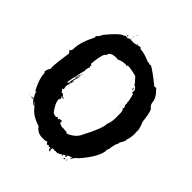

<svg xmlns="http://www.w3.org/2000/svg" viewBox="-209 -856 1001 1001"><g transform="rotate(45 291.5 -356.0)"><path d="M222.7 -731.9V-728H218.8Q219.2 -731.9 222.7 -731.9ZM209 -712.4H212.9Q212.9 -708.5 209 -708.5ZM255.9 -702.6H257.8Q257.8 -699.7 252 -696.8V-698.7Q252.4 -702.6 255.9 -702.6ZM187.5 -698.7 189.5 -694.8V-690.9Q185.5 -692.9 183.6 -692.9V-694.8Q184.1 -698.7 187.5 -698.7ZM265.6 -698.7H281.2V-692.9Q311 -692.9 359.4 -671.4L363.3 -673.3H365.2L371.1 -669.4H373Q377.4 -669.4 380.9 -671.4Q406.2 -658.7 472.7 -605L476.6 -606.9H484.4Q523.4 -569.3 523.4 -538.6Q526.9 -520 543 -509.3Q552.7 -488.8 558.6 -433.1Q574.2 -395.5 574.2 -376.5L572.3 -372.6L574.2 -360.8Q574.2 -330.1 564.5 -304.2L566.4 -300.3L548.8 -267.1L550.8 -263.2Q542.5 -257.3 535.2 -212.4Q537.1 -212.4 537.1 -210.4Q534.2 -210.4 529.3 -194.8L531.2 -190.9Q525.4 -139.6 457 -62Q437 -46.9 431.6 -30.8H429.7Q425.8 -30.8 425.8 -34.7Q429.7 -36.6 431.6 -36.6L429.7 -40.5Q409.7 -34.7 404.3 -28.8Q408.2 -28.8 408.2 -26.9Q404.3 -18.1 400.4 -17.1V-22.9H394.5Q389.6 -19 386.7 -19L390.6 -13.2L386.7 -11.2H384.8L386.7 -15.1H382.8Q371.6 -5.4 349.6 -1.5Q349.6 -5.4 345.7 -5.4V-1.5H341.8Q337.4 -1.5 334 -3.4Q330.6 -1.5 326.2 -1.5Q326.2 -3.4 324.2 -3.4Q322.3 5.4 322.3 12.2Q326.2 12.7 326.2 16.1Q326.2 20 322.3 20Q312.5 12.2 312.5 2.4H310.5Q305.7 6.3 304.7 6.3Q304.7 3.4 298.8 0.5H296.9Q293 1 293 4.4Q286.6 4.4 281.2 -7.3H275.4L269.5 -3.4H246.1Q212.4 -3.4 191.4 -32.7Q133.3 -51.3 109.4 -83.5Q108.4 -83.5 85.9 -106.9H84L95.7 -91.3V-89.4H93.8Q74.2 -108.4 74.2 -112.8H56.6V-116.7H72.3Q59.1 -133.8 54.7 -153.8H52.7V-147.9H50.8Q17.6 -209 17.6 -249.5V-251.5Q14.2 -251.5 11.7 -257.3Q14.2 -275.9 25.4 -290.5L23.4 -294.4V-312Q23.4 -327.6 35.2 -409.7Q35.2 -417 23.4 -429.2Q35.2 -429.2 35.2 -448.7Q35.2 -495.1 72.3 -567.9L70.3 -577.6Q79.6 -579.1 93.8 -608.9Q153.8 -681.2 173.8 -681.2Q173.8 -684.1 179.7 -687Q190.4 -685.1 197.3 -685.1Q197.3 -688 203.1 -690.9H207L210.9 -689V-690.9Q209 -694.8 209 -696.8H212.9V-690.9H220.7Q222.7 -690.9 222.7 -692.9Q228.5 -690.9 228.5 -689Q236.3 -690.4 236.3 -692.9Q238.3 -692.9 238.3 -690.9Q251 -692.9 259.8 -696.8H265.6ZM296.9 -585.4Q296.9 -583.5 294.9 -579.6L285.2 -581.5Q258.3 -581.5 236.3 -569.8Q229.5 -571.8 228.5 -571.8Q179.7 -571.8 179.7 -544.4Q164.6 -544.4 156.2 -476.1V-464.4H154.3V-462.4Q154.3 -452.6 162.1 -452.6V-450.7L160.2 -440.9Q164.1 -440.4 164.1 -437Q159.7 -437 156.2 -411.6L158.2 -407.7Q154.3 -397.9 150.4 -378.4V-372.6H148.4V-368.7L150.4 -364.7H146.5V-358.9L150.4 -360.8H152.3V-356.9Q144.5 -356.9 144.5 -351.1Q140.6 -342.3 134.8 -302.2L138.7 -300.3H140.6Q140.6 -307.1 150.4 -310.1V-308.1Q150.4 -306.2 148.4 -306.2L150.4 -302.2Q144.5 -289.1 144.5 -280.8Q148.4 -263.2 148.4 -261.2Q145 -259.3 140.6 -259.3V-257.3L150.4 -245.6Q148.4 -241.7 148.4 -239.7L154.3 -243.7L158.2 -241.7Q158.2 -243.7 160.2 -243.7Q160.2 -239.7 181.6 -226.1V-224.1H175.8Q171.9 -224.1 171.9 -230H166V-228Q171.9 -221.7 171.9 -218.3Q169.9 -214.4 169.9 -212.4Q171.9 -212.4 171.9 -210.4Q168 -208.5 166 -208.5Q166 -177.7 199.2 -136.2Q215.8 -130.4 222.7 -130.4Q222.7 -136.2 232.4 -136.2Q234.4 -132.3 234.4 -130.4Q242.2 -130.4 242.2 -138.2H244.1Q246.1 -138.2 246.1 -136.2L250 -138.2H257.8Q257.8 -134.8 261.7 -128.4Q257.8 -127.9 257.8 -124.5Q264.2 -120.6 283.2 -114.7Q285.2 -114.7 285.2 -116.7L304.7 -114.7H312.5Q322.3 -110.4 322.3 -108.9Q370.1 -128.4 384.8 -163.6Q435.5 -259.3 435.5 -294.4Q445.3 -317.4 445.3 -345.2V-384.3Q442.9 -407.7 435.5 -407.7V-411.6H439.5Q436.5 -429.2 431.6 -429.2L433.6 -439Q433.6 -440.9 429.7 -454.6H431.6Q422.9 -499.5 419.9 -499.5Q412.1 -499.5 412.1 -505.4L414.1 -517.1Q405.8 -534.2 396.5 -536.6Q396.5 -534.7 394.5 -534.7Q394.5 -541.5 363.3 -573.7Q322.3 -585.4 296.9 -585.4ZM398.4 -524.9Q403.3 -523.9 408.2 -511.2H406.2Q398.4 -514.6 398.4 -524.9ZM416 -407.7H419.9V-405.8H416ZM160.2 -386.2Q164.1 -385.7 164.1 -382.3L160.2 -380.4ZM160.2 -374.5H162.1Q162.1 -370.6 158.2 -370.6L160.2 -360.8L150.4 -327.6H156.2V-321.8Q156.2 -317.9 152.3 -317.9V-319.8L154.3 -323.7H150.4V-319.8L154.3 -314Q154.3 -310.1 150.4 -310.1V-314H148.4Q148.4 -308.1 142.6 -308.1V-310.1Q142.6 -317.4 152.3 -349.1L148.4 -347.2L146.5 -351.1Q156.2 -351.1 156.2 -362.8V-368.7L152.3 -366.7H150.4Q150.4 -369.6 160.2 -374.5ZM43 -118.7H44.9V-114.7H43ZM398.4 -28.8V-24.9H400.4V-28.8ZM421.9 -15.1V-9.3H418V-11.2Q418.5 -15.1 421.9 -15.1ZM408.2 -13.2 410.2 -9.3Q410.2 -6.3 404.3 -3.4L402.3 -7.3Q402.3 -10.3 408.2 -13.2ZM316.4 4.4V6.3H320.3V4.4Z"/></g></svg>

Font: Mister Brush
Style: Regular
Weight: 400
Designer: GGBotNet
Foundry: GGBotNet
Version: 1.00